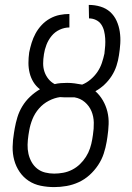

<svg xmlns="http://www.w3.org/2000/svg" viewBox="-20 -755 540 783"><path d="M201 8Q173 8 146 2.5Q119 -3 97 -17.5Q75 -32 60 -54Q45 -76 38 -102Q31 -128 31.5 -156Q32 -184 37 -213L40 -231Q44 -254 51 -277Q58 -300 71 -321.5Q84 -343 102.5 -360.5Q121 -378 143 -391Q127 -403 116.5 -420Q106 -437 101 -457Q96 -477 96 -498Q96 -519 99 -541Q103 -561 109 -580.5Q115 -600 125 -618.5Q135 -637 150 -653Q165 -669 184 -679.5Q203 -690 223 -694Q243 -698 263 -698V-643Q243 -643 223.5 -634Q204 -625 190.5 -608.5Q177 -592 169.5 -572.5Q162 -553 159 -533V-532Q156 -514 156 -496Q156 -478 161.5 -462Q167 -446 177.5 -433Q188 -420 203 -412Q215 -415 228 -416Q241 -417 254 -417Q269 -417 284 -415Q299 -413 315 -410Q333 -417 349.5 -431Q366 -445 377.5 -462Q389 -479 395.5 -498.5Q402 -518 406 -537V-538Q408 -553 409 -568.5Q410 -584 409 -599Q408 -614 404.5 -628.5Q401 -643 393 -655Q385 -667 371.5 -673.5Q358 -680 343 -680L342 -735Q367 -735 390 -728Q413 -721 429.5 -706Q446 -691 455.5 -670Q465 -649 468.5 -625.5Q472 -602 470.5 -577.5Q469 -553 465 -529Q462 -508 455 -486.5Q448 -465 435.5 -445.5Q423 -426 406 -410Q389 -394 369 -383Q387 -367 399.5 -345.5Q412 -324 418 -299.5Q424 -275 423 -248.5Q422 -222 418 -196L415 -177Q411 -153 403 -128.5Q395 -104 380 -81.5Q365 -59 345 -41Q325 -23 301 -12Q277 -1 251.5 3.5Q226 8 201 8ZM201 -47Q219 -47 238 -50.5Q257 -54 274.5 -63Q292 -72 306 -85.5Q320 -99 330.5 -115.5Q341 -132 347 -150Q353 -168 356 -186L359 -205Q363 -230 362.5 -255Q362 -280 353 -301.5Q344 -323 326 -338.5Q308 -354 284 -358H260Q252 -358 243 -358Q234 -358 225 -359Q202 -356 179 -344Q156 -332 139 -312.5Q122 -293 112.5 -269.5Q103 -246 99 -222L96 -204Q93 -184 92.5 -165Q92 -146 96 -128Q100 -110 109 -94Q118 -78 132 -67Q146 -56 164 -51.5Q182 -47 201 -47Z"/></svg>

Font: Iosevka Term Curly Light
Style: Italic
Weight: 300
Italic angle: -9°
Designer: Belleve Invis
Foundry: Belleve Invis
Version: Version 32.3.0